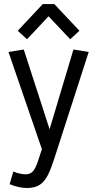

<svg xmlns="http://www.w3.org/2000/svg" viewBox="-20 -733 484 951"><path d="M112.8 198.2Q94.2 198.2 72 193.4Q49.8 188.5 27.8 179.2L45.9 116.7Q64.5 124.5 80.3 127.4Q96.2 130.4 106.9 130.4Q129.9 130.4 143.3 115.2Q156.7 100.1 167.5 66.4L187.5 5.9L22 -475.6L97.7 -487.8L225.6 -92.8L343.8 -487.8L419.4 -475.6L247.6 56.6Q232.9 102.1 217.5 133.5Q202.1 165 178 181.6Q153.8 198.2 112.8 198.2ZM113.8 -538.6 67.9 -580.6 191.9 -712.9H249L373.5 -580.6L327.6 -538.6L220.7 -652.3Z"/></svg>

Font: Anaheim Medium
Style: Regular
Weight: 500
Version: Version 2.001